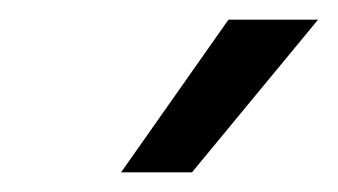

<svg xmlns="http://www.w3.org/2000/svg" viewBox="-20 -770 343 195"><path d="M103 -595 212 -750H303L175 -595Z"/></svg>

Font: Orkney
Style: Italic
Weight: 400
Italic angle: -7°
Designer: Samuel Oakes and Alfredo Marco Pradil
Foundry: Alfredo Marco Pradil
Version: 1.0; ttfautohint (v1.5)